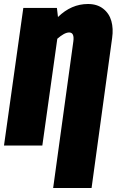

<svg xmlns="http://www.w3.org/2000/svg" viewBox="-30 -736 590 971"><path d="M415 -715.8Q461.4 -715.8 491.9 -691.9Q522.5 -668 533.2 -629.6Q543.9 -591.3 537.1 -543.9L433.1 214.8H238.8L340.8 -525.9Q347.2 -571.8 319.8 -571.8Q295.9 -571.8 259.8 -540L184.1 0H-9.8L87.9 -695.8H257.8L263.2 -649.9Q330.6 -715.8 415 -715.8Z"/></svg>

Font: Fira Sans Compressed Heavy
Style: Italic
Weight: 900
Width: 3
Italic angle: -8°
Designer: Carrois Corporate & Edenspiekermann AG
Foundry: Carrois Corporate GbR & Edenspiekermann AG
Version: Version 4.203;PS 004.203;hotconv 1.0.88;makeotf.lib2.5.64775